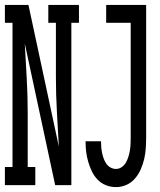

<svg xmlns="http://www.w3.org/2000/svg" viewBox="-31 -755 651 783"><path d="M-11 0V-74H20V-662H-11V-735H85L209 -157Q205 -228 201 -299Q197 -370 197 -441V-662H166V-735H291V-662H260V0H194L70 -578Q74 -507 78 -436Q82 -365 82 -294V-74H113V0ZM442 8Q421 8 401.5 0.5Q382 -7 367.5 -22Q353 -37 344 -55.5Q335 -74 329 -94.5Q323 -115 320.5 -135Q318 -155 318 -176Q318 -177 318 -177.5Q318 -178 318 -179H381Q381 -178 381 -178Q381 -178 381 -177Q381 -165 382 -153.5Q383 -142 385.5 -130.5Q388 -119 392 -108Q396 -97 402.5 -87.5Q409 -78 419.5 -72Q430 -66 442 -66Q455 -66 466 -74Q477 -82 483 -93Q489 -104 493 -117Q497 -130 499 -143Q501 -156 501.5 -169Q502 -182 502 -195V-662H402V-735H565V-195Q565 -173 563.5 -150.5Q562 -128 557 -106.5Q552 -85 543 -64.5Q534 -44 519.5 -27Q505 -10 484.5 -1Q464 8 442 8Z"/></svg>

Font: Iosevka Curly Slab Extended
Style: Regular
Weight: 400
Width: 7
Monospace: yes
Designer: Belleve Invis
Foundry: Belleve Invis
Version: Version 11.1.0; ttfautohint (v1.8.3)